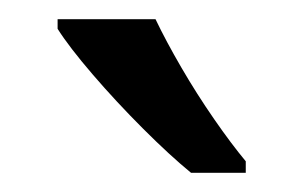

<svg xmlns="http://www.w3.org/2000/svg" viewBox="-20 -786 316 200"><path d="M142 -766Q153 -743 169 -715.5Q185 -688 203 -662Q221 -636 236 -618V-606H179Q157 -624 129 -652Q101 -680 76.5 -708.5Q52 -737 40 -756V-766Z"/></svg>

Font: Noto Sans Sinhala SemiCondensed
Style: Regular
Weight: 400
Width: 4
Designer: Jelle Bosma - Monotype Design Team
Foundry: Monotype Imaging Inc.
Version: Version 2.006; ttfautohint (v1.8.4.7-5d5b)